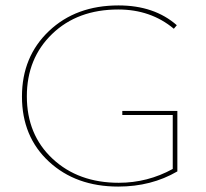

<svg xmlns="http://www.w3.org/2000/svg" viewBox="-20 -683 759 708"><path d="M431 -274H634V-51Q538 5 416 5Q260 5 160.5 -87Q61 -179 61 -327Q61 -474 160.5 -568.5Q260 -663 417 -663Q549 -663 632 -590L621 -577Q536 -648 416 -648Q266 -648 172.5 -558Q79 -468 79 -328Q79 -186 174 -97.5Q269 -9 418 -9Q524 -9 617 -60V-259H431Z"/></svg>

Font: EauTestSC Thin
Style: Regular
Weight: 250
Designer: Christian Thalmann (Catharsis Fonts)
Version: Version 0.001;PS 000.001;hotconv 1.0.88;makeotf.lib2.5.64775